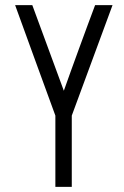

<svg xmlns="http://www.w3.org/2000/svg" viewBox="-20 -731 484 749"><path d="M106 -711 229 -377Q241 -411 256.5 -454Q272 -497 288.5 -542Q305 -587 321 -630.5Q337 -674 351 -711H419L260 -280V-2H196V-280Q157 -388 117.5 -495Q78 -602 39 -711Z"/></svg>

Font: Fundamental  Brigade Scvhlank
Style: Regular
Weight: 100
Designer: Peter Wiegel, original typeface by Arno Drescher 1935
Foundry: Peter Wiegel
Version: Version 0.000 2012 initial release